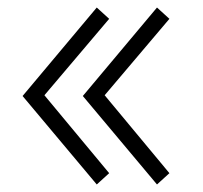

<svg xmlns="http://www.w3.org/2000/svg" viewBox="-20 -510 540 510"><path d="M258 -257 430 -50 397 -20 200 -255 397 -490 430 -460ZM98 -257 270 -50 237 -20 40 -255 237 -490 270 -460Z"/></svg>

Font: Jost* Light
Style: Regular
Weight: 300
Version: Version 3.7